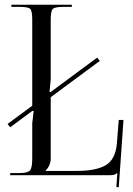

<svg xmlns="http://www.w3.org/2000/svg" viewBox="-20 -739 563 810"><path d="M23 0V-9H63Q98 -9 107 -20.5Q116 -32 116 -70V-218L122 -271H116L23 -202L12 -216L116 -293V-657Q116 -693 107.5 -701.5Q99 -710 63 -710H28V-719H283V-710H248Q212 -710 203 -701.5Q194 -693 194 -657V-405L189 -351H194L390 -496L401 -482L194 -329V-71Q194 -41 172 -19V-18H305Q385 -18 426 -42Q467 -66 473 -133L481 -233H501L481 51L471 50L475 -9H474Q465 0 447 0Z"/></svg>

Font: FoglihtenNo06
Style: Regular
Weight: 500
Designer: gluk (gluksza@wp.pl)
Foundry: gluk (gluksza@wp.pl)
Version: Version 0.76